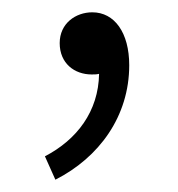

<svg xmlns="http://www.w3.org/2000/svg" viewBox="-20 -116 290 312"><path d="M70 176C141 140 190 73 190 -10C190 -63 166 -96 130 -96C103 -96 77 -78 77 -46C77 -13 101 5 129 5C133 5 137 5 141 4C140 65 105 111 53 138Z"/></svg>

Font: Noto Sans CJK Light
Style: Regular
Weight: 300
Designer: Ryoko NISHIZUKA (kana & ideographs); Paul D. Hunt (Latin, Greek & Cyrillic); Wenlong ZHANG (bopomofo); Sandoll Communica
Foundry: Adobe Systems Incorporated
Version: Version 1.000;PS 1;hotconv 1.0.78;makeotf.lib2.5.61930